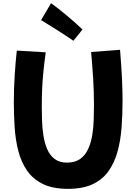

<svg xmlns="http://www.w3.org/2000/svg" viewBox="-20 -1124 868 1222"><path d="M413 78Q317 78 254 47.5Q191 17 153.5 -36.5Q116 -90 97.5 -160Q79 -230 73.5 -310Q68 -390 68 -472Q68 -565 74 -653.5Q80 -742 87 -802L271 -791Q261 -718 255.5 -660.5Q250 -603 248 -552Q246 -501 246 -447Q246 -405 247.5 -356.5Q249 -308 256.5 -260.5Q264 -213 280.5 -174.5Q297 -136 327.5 -112.5Q358 -89 406 -89Q458 -89 490.5 -112.5Q523 -136 541 -175.5Q559 -215 567 -263.5Q575 -312 576.5 -362.5Q578 -413 578 -458Q578 -543 573 -623Q568 -703 560 -793L744 -807Q752 -711 756 -631.5Q760 -552 760 -485Q760 -394 753.5 -310Q747 -226 727 -155.5Q707 -85 669 -32.5Q631 20 568.5 49Q506 78 413 78ZM447.1 -864.5Q428.5 -877.3 400.5 -895.9Q372.6 -914.5 342.2 -933.6Q311.9 -952.7 284.9 -969.4Q258 -986.1 241.3 -995.9L305 -1103.7Q324.6 -1089.9 351.5 -1068.9Q378.5 -1047.8 406.9 -1023.8Q435.3 -999.8 461.3 -976.8Q487.3 -953.7 504.9 -936.1Z"/></svg>

Font: Mochiy Pop P One
Style: Regular
Weight: 400
Designer: FONTDASU
Foundry: FONTDASU / Google Inc. / Adobe
Version: Version 2.000